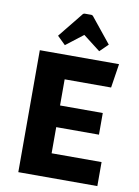

<svg xmlns="http://www.w3.org/2000/svg" viewBox="-93 -908 702 969"><g transform="rotate(10 258.5 -423.0)"><path d="M219 -257V-123H475V0H70V-625H476L457 -502H219V-368H438V-257ZM190 -672 148 -713 249 -838Q254 -846 262 -846H294Q302 -846 307 -838L408 -713L366 -672L278 -740Z"/></g></svg>

Font: Changa ExtraLight SemiBold
Style: Regular
Weight: 600
Version: Version 3.002; ttfautohint (v1.8.2)